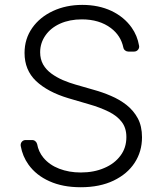

<svg xmlns="http://www.w3.org/2000/svg" viewBox="-20 -758 669 790"><path d="M183.2 -12.4Q128.9 -36.6 97.3 -80.6Q72.8 -114.7 65.3 -157.3Q65 -158.7 65 -161.2Q65 -169.7 70.8 -175.8Q76.7 -181.8 85.6 -181.8H112.2Q119.7 -181.8 125.4 -177Q131 -172.2 132.8 -165.1Q138.5 -133.5 158.7 -109Q183.6 -79.2 223.4 -63.9Q263.8 -48.3 312.1 -48.3Q366.8 -48.3 409.1 -66.8Q451.3 -84.5 475.9 -117.9Q500 -149.9 500 -194.2Q500 -231.5 480.8 -256.4Q462 -281.2 427.6 -298.3Q390.6 -316.4 348 -328.5L261 -354Q176.5 -379.3 128.2 -424.7Q81 -469.8 81 -540.1Q81 -598 112.6 -643.1Q143.8 -687.5 197.8 -712.7Q252.1 -737.9 318.5 -737.9Q385.7 -737.9 438.6 -713.1Q491.1 -687.9 521.7 -644.5Q545.1 -611.5 552.2 -570Q552.6 -568.9 552.6 -566.4Q552.6 -557.9 546.5 -551.8Q540.5 -545.8 531.6 -545.8H508.2Q500.7 -545.8 494.9 -550.4Q489 -555 487.6 -562.1Q477.3 -611.5 436.4 -642.4Q388.8 -678.3 316.8 -678.3Q266.7 -678.3 227.6 -660.9Q188.9 -643.5 167.3 -612.6Q145.2 -581.3 145.2 -543Q145.2 -514.2 157.7 -492.2Q170.1 -470.9 191.4 -455.3Q212.4 -440 238.3 -428.6Q266.3 -416.9 290.1 -410.2L366.8 -388.1Q401.6 -378.6 436.4 -363.6Q471.6 -348.7 500.4 -326.3Q529.8 -302.9 546.9 -271.3Q564.3 -239 564.3 -193.2Q564.3 -134.6 534.1 -88.4Q504.3 -42.3 447.4 -14.9Q390.6 12.4 312.1 12.4Q237.6 12.4 183.2 -12.4Z"/></svg>

Font: DeltaSans Light
Style: Regular
Weight: 300
Designer: Rasmus Andersson
Foundry: rsms
Version: Version 3.012